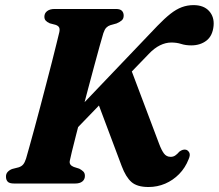

<svg xmlns="http://www.w3.org/2000/svg" viewBox="-20 -736 877 770"><path d="M260 -91.5Q258 -82 262.5 -76Q267 -70 276 -66.5L298 -59.5Q307.5 -54.5 314 -48.2Q320.5 -42 320.5 -30.5Q320.5 -16.5 310.2 -8.2Q300 0 281 0H37.5Q17.5 0 10.8 -7.5Q4 -15 4 -27Q3.5 -39 11.2 -47Q19 -55 29.5 -58.5L55 -65Q67 -69 73.2 -76.8Q79.5 -84.5 84.5 -100Q89.5 -117 98.2 -148.5Q107 -180 118.2 -221.2Q129.5 -262.5 141.5 -308.2Q153.5 -354 165.5 -399.8Q177.5 -445.5 188 -486.5Q198.5 -527.5 206.2 -559.2Q214 -591 218 -607.5Q220.5 -620 216.8 -626.5Q213 -633 202.5 -636.5L179.5 -642.5Q168.5 -647.5 163.2 -653.5Q158 -659.5 158 -669Q158 -683 169 -691.5Q180 -700 199 -700H445.5Q461.5 -700 468.8 -692.8Q476 -685.5 476 -673.5Q476 -661 468.2 -654.2Q460.5 -647.5 447.5 -642L422.5 -635Q413 -632 406.2 -625Q399.5 -618 394.5 -603Q389 -585 379.5 -550.8Q370 -516.5 358 -472Q346 -427.5 333 -378.8Q320 -330 307.8 -282.8Q295.5 -235.5 285.2 -195.2Q275 -155 268.2 -127.5Q261.5 -100 260 -91.5ZM365.5 -343 502 -467 618 -159.5Q627.5 -134 637.5 -120.5Q647.5 -107 664.5 -107Q674.5 -107 682.5 -112.2Q690.5 -117.5 699.5 -128Q714 -138.5 726 -135.5Q734.5 -133 739.2 -123.8Q744 -114.5 736.5 -97.5Q723 -63 698.5 -38Q674 -13 642.5 0.5Q611 14 575.5 14Q530 14 507.2 -6Q484.5 -26 468 -70ZM263 -195 244 -247.5 611.5 -632.5Q640.5 -662.5 663.8 -680.8Q687 -699 709.2 -707.2Q731.5 -715.5 756 -715.5Q797 -715.5 818.5 -691.8Q840 -668 836.5 -632Q832.5 -592 807.8 -573Q783 -554 747 -554Q724.5 -554 706.5 -559.8Q688.5 -565.5 667 -565.5Q644.5 -565.5 621.5 -554.2Q598.5 -543 575.5 -518.5Z"/></svg>

Font: Fraunces
Style: Bold Italic
Weight: 700
Italic angle: -16°
Version: Version 1.000;[b76b70a41]